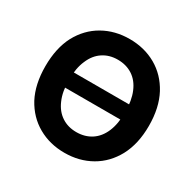

<svg xmlns="http://www.w3.org/2000/svg" viewBox="-162 -910 1105 1093"><g transform="rotate(30 391.0 -363.5)"><path d="M731.4 -363.3Q731.4 -245.1 686.5 -161.1Q641.6 -78.1 564.5 -34.2Q487.3 9.8 390.6 9.8Q293.9 9.8 216.8 -34.2Q139.6 -78.1 94.7 -161.1Q50.8 -245.1 50.8 -363.3Q50.8 -482.4 94.7 -566.4Q139.6 -649.4 216.8 -693.4Q293.9 -737.3 390.6 -737.3Q487.3 -737.3 564.5 -693.4Q641.6 -649.4 686.5 -566.4Q731.4 -482.4 731.4 -363.3ZM575.2 -363.3Q575.2 -440.4 552.7 -493.2Q530.3 -546.9 488.3 -574.2Q446.3 -601.6 390.6 -601.6Q335 -601.6 293.9 -574.2Q252 -546.9 229.5 -493.2Q206.1 -440.4 206.1 -363.3Q206.1 -286.1 229.5 -233.4Q252 -180.7 293.9 -153.3Q335 -126 390.6 -126Q446.3 -126 488.3 -153.3Q530.3 -180.7 552.7 -233.4Q575.2 -286.1 575.2 -363.3ZM625 -413.1Q625 -388.7 625 -313.5Q507.8 -313.5 157.2 -313.5Q157.2 -338.9 157.2 -413.1Q273.4 -413.1 625 -413.1Z"/></g></svg>

Font: DeepSea
Style: Bold
Weight: 700
Designer: Stem
Version: Version 3.019;git-0a5106e0b